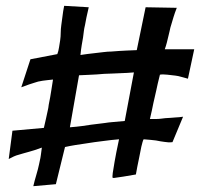

<svg xmlns="http://www.w3.org/2000/svg" viewBox="-20 -682 698 656"><path d="M84 -479.5 175.8 -497.1Q179.7 -506.8 181.6 -519.5Q183.6 -532.2 185.5 -543.9Q187.5 -557.6 187.5 -571.3Q187.5 -582 189.5 -596.7Q191.4 -608.4 193.4 -625.5Q195.3 -642.6 199.2 -662.1L283.2 -657.2Q278.3 -637.7 275.4 -622.6Q272.5 -607.4 270.5 -596.7Q267.6 -585 266.6 -576.2Q265.6 -565.4 263.7 -553.7Q261.7 -543 259.3 -528.3Q256.8 -513.7 254.9 -494.1Q280.3 -498 299.8 -500Q319.3 -502 333 -503.9Q348.6 -505.9 360.4 -505.9Q372.1 -506.8 385.7 -507.8Q397.5 -508.8 413.1 -509.3Q428.7 -509.8 447.3 -510.7L477.5 -657.2L584 -655.3Q577.1 -637.7 572.8 -623.5Q568.4 -609.4 565.4 -598.6Q561.5 -586.9 559.6 -576.2Q557.6 -566.4 554.7 -555.7Q552.7 -546.9 549.8 -535.6Q546.9 -524.4 543 -513.7H643.6L622.1 -413.1Q615.2 -415 606.4 -417.5Q597.7 -419.9 589.8 -421.9Q580.1 -423.8 569.3 -424.8Q560.5 -425.8 551.8 -426.8Q535.2 -428.7 526.4 -426.8Q522.5 -410.2 519 -396.5Q515.6 -382.8 513.7 -372.1Q510.7 -360.4 508.8 -350.6Q506.8 -340.8 503.9 -329.1Q502 -318.4 499 -305.2Q496.1 -292 492.2 -275.4Q502.9 -275.4 512.2 -275.4Q521.5 -275.4 529.3 -276.4Q538.1 -277.3 544.9 -278.3Q551.8 -278.3 561.5 -279.3Q569.3 -280.3 580.6 -280.8Q591.8 -281.2 605.5 -283.2L569.3 -196.3Q561.5 -195.3 554.2 -195.8Q546.9 -196.3 541 -197.3Q534.2 -198.2 528.3 -199.2Q521.5 -200.2 512.7 -202.1Q504.9 -203.1 494.6 -204.1Q484.4 -205.1 470.7 -206.1Q468.8 -203.1 466.8 -195.8Q464.8 -188.5 462.9 -180.7Q460.9 -170.9 459 -161.1L454.1 -136.7Q452.1 -126 449.2 -112.8Q446.3 -99.6 444.3 -85.9Q417 -81.1 401.4 -78.6Q385.7 -76.2 377.9 -75.2Q368.2 -73.2 365.2 -74.2Q363.3 -76.2 365.2 -90.8Q367.2 -103.5 371.6 -129.9Q376 -156.2 386.7 -206.1Q375 -205.1 360.4 -203.6Q345.7 -202.1 333 -200.2Q317.4 -198.2 302.7 -196.3Q288.1 -194.3 270.5 -191.4Q255.9 -189.5 237.8 -186.5Q219.7 -183.6 202.1 -179.7L170.9 -52.7L93.8 -45.9Q98.6 -66.4 103 -80.6Q107.4 -94.7 109.4 -103.5Q112.3 -114.3 113.3 -120.1Q114.3 -125 116.2 -133.8Q118.2 -141.6 119.6 -152.3Q121.1 -163.1 123 -177.7Q109.4 -172.9 97.7 -168.9Q85.9 -165 78.1 -163.1Q68.4 -160.2 60.5 -158.2Q52.7 -156.2 43.9 -153.3Q36.1 -151.4 27.3 -147.5Q18.6 -143.6 9.8 -138.7L22.5 -235.4L129.9 -245.1Q133.8 -262.7 137.2 -276.9Q140.6 -291 142.6 -301.8Q145.5 -313.5 146.5 -324.2Q148.4 -335.9 151.4 -349.6Q153.3 -361.3 155.8 -376.5Q158.2 -391.6 161.1 -410.2Q150.4 -409.2 142.1 -408.2Q133.8 -407.2 126 -406.2Q117.2 -404.3 110.4 -403.3Q105.5 -402.3 97.7 -399.4Q90.8 -397.5 79.6 -393.6Q68.4 -389.6 52.7 -383.8ZM218.8 -247.1Q243.2 -249 261.2 -251.5Q279.3 -253.9 291 -255.9L314.5 -258.8L337.9 -261.7Q349.6 -263.7 366.7 -265.1Q383.8 -266.6 406.2 -268.6L437.5 -434.6Q414.1 -432.6 395.5 -432.1Q377 -431.6 363.3 -430.7Q347.7 -429.7 335.9 -429.7Q324.2 -428.7 310.5 -427.7Q298.8 -426.8 283.2 -426.3Q267.6 -425.8 250 -424.8Z"/></svg>

Font: Irish Grover
Style: Regular
Weight: 400
Designer: Squid
Foundry: Font Diner, Inc DBA Sideshow
Version: Version 1.001